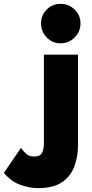

<svg xmlns="http://www.w3.org/2000/svg" viewBox="-142 -725 478 997"><path d="M173 -500Q130 -500 100.5 -530.5Q71 -561 71 -603Q71 -646 100.5 -675.5Q130 -705 173 -705Q215 -705 245.5 -675.5Q276 -646 276 -603Q276 -561 245.5 -530.5Q215 -500 173 -500ZM54 252Q13 252 -35.5 235Q-84 218 -122 173L-33 43Q-22 59 -6 73.5Q10 88 35 88Q67 88 76.5 67.5Q86 47 86 24V-441H263V29Q263 87 244.5 138Q226 189 181 220.5Q136 252 54 252Z"/></svg>

Font: Teachers ExtraBold
Style: Regular
Weight: 800
Designer: Alfredo Marco Pradil, Chank Diesel
Version: Version 1.001